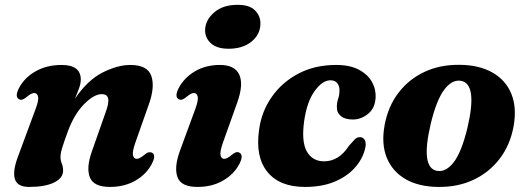

<svg xmlns="http://www.w3.org/2000/svg" viewBox="-20 -742 2124 776"><path d="M57 -341Q38.5 -350.5 57 -386.5Q79 -428.5 124.2 -454Q169.5 -479.5 229 -479.5Q306.5 -479.5 306.5 -420.5Q306.5 -404.5 299.5 -385Q292.5 -365.5 282.5 -342.5Q334 -418.5 394.8 -449Q455.5 -479.5 506.5 -479.5Q576 -479.5 591.5 -435.2Q607 -391 581.5 -320L526.5 -164Q514 -128 517.5 -114Q521 -100 532.5 -100Q544 -100 562.5 -115.5Q573 -124.5 580 -126.2Q587 -128 594 -125Q612.5 -115.5 593.5 -79.5Q571.5 -37.5 527.2 -12Q483 13.5 424.5 13.5Q358.5 13.5 343.2 -25.2Q328 -64 351 -129L406.5 -287Q421 -325.5 417.2 -343.5Q413.5 -361.5 391 -361.5Q360 -361.5 320 -321.2Q280 -281 253.5 -209Q239 -169.5 231.8 -146.2Q224.5 -123 224.5 -108.5Q224.5 -93 229.8 -80.8Q235 -68.5 235 -52Q235 -22.5 198.8 -4.5Q162.5 13.5 97.5 13.5Q50.5 13.5 40.5 -17.5Q30.5 -48.5 51 -104.5L124 -302Q137.5 -337.5 133.8 -351.8Q130 -366 118.5 -366Q106.5 -366 88.5 -350.5Q77.5 -341.5 70.5 -339.5Q63.5 -337.5 57 -341Z M903.5 -545Q856.5 -545 832.2 -567.2Q808 -589.5 809 -621.5Q810 -660.5 845.2 -691.5Q880.5 -722.5 940.5 -722.5Q989 -722.5 1011.2 -699.5Q1033.5 -676.5 1032.5 -645Q1031.5 -602 996.2 -573.5Q961 -545 903.5 -545ZM880.5 -164Q868 -128 871.5 -114Q875 -100 886 -100Q898 -100 916 -115.5Q927 -124.5 934 -126.5Q941 -128.5 947.5 -125Q966 -115.5 947.5 -79.5Q925.5 -37.5 881.2 -12Q837 13.5 778.5 13.5Q712 13.5 697.5 -25.5Q683 -64.5 706.5 -130.5L769.5 -302Q782.5 -337.5 779 -351.8Q775.5 -366 764 -366Q752 -366 734 -350.5Q723 -341.5 716 -339.5Q709 -337.5 702.5 -341Q684 -350.5 702.5 -386.5Q724.5 -428 768 -453.8Q811.5 -479.5 869 -479.5Q928.5 -479.5 946.8 -440.8Q965 -402 939.5 -329.5Z M1316 -417.5Q1283 -417.5 1251.8 -374.2Q1220.5 -331 1209.5 -254Q1197.5 -170 1220 -130Q1242.5 -90 1290 -90Q1350 -90 1390.5 -153Q1405.5 -170 1414.2 -179Q1423 -188 1436 -187.5Q1448.5 -187.5 1455 -174.5Q1461.5 -161.5 1454.5 -137Q1444 -97 1413 -62.8Q1382 -28.5 1331.8 -7.5Q1281.5 13.5 1212.5 13.5Q1110 13.5 1060.8 -47.2Q1011.5 -108 1027 -216.5Q1036.5 -290 1077.8 -349.5Q1119 -409 1185.5 -444.2Q1252 -479.5 1338.5 -479.5Q1394 -479.5 1430 -460.5Q1466 -441.5 1483 -411.5Q1500 -381.5 1498 -347.5Q1496 -305 1467.8 -282Q1439.5 -259 1406.5 -259Q1374 -259 1357.2 -273.2Q1340.5 -287.5 1341.5 -310.5Q1341.5 -328 1346.8 -343Q1352 -358 1352 -376.5Q1352.5 -394 1343.2 -405.8Q1334 -417.5 1316 -417.5Z M1837 -480Q1916 -479.5 1970 -449Q2024 -418.5 2046.8 -362.5Q2069.5 -306.5 2055.5 -230Q2041.5 -155 1999.2 -100Q1957 -45 1893.5 -15.2Q1830 14.5 1751.5 13.5Q1673 13 1619.5 -17.8Q1566 -48.5 1543.2 -104.5Q1520.5 -160.5 1534.5 -236.5Q1548.5 -312 1590.5 -367Q1632.5 -422 1695.8 -451.5Q1759 -481 1837 -480ZM1746.5 -51.5Q1783 -45.5 1814.5 -87.2Q1846 -129 1869 -224.5Q1911.5 -404 1842.5 -415.5Q1806.5 -421 1775.2 -379.2Q1744 -337.5 1721 -242Q1678.5 -63 1746.5 -51.5Z"/></svg>

Font: Fraunces 9pt S000
Style: Bold Italic
Weight: 700
Italic angle: -16°
Version: Version 1.000; ttfautohint (v1.8.3)